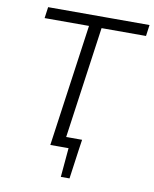

<svg xmlns="http://www.w3.org/2000/svg" viewBox="-92 -759 785 979"><g transform="rotate(10 301.0 -269.5)"><path d="M211 0 218 -54H365L357 0ZM291 151 305 -7H358L336 151ZM372 -690 275 0H210L307 -690ZM602 -690 594 -632H69L77 -690Z"/></g></svg>

Font: Exo 2 Light
Style: Italic
Weight: 300
Italic angle: -8°
Designer: Natanael Gama
Foundry: Natanael Gama
Version: Version 2.010